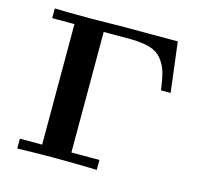

<svg xmlns="http://www.w3.org/2000/svg" viewBox="-100 -790 949 900"><g transform="rotate(15 375.0 -340.0)"><path d="M58 0V-48H166V-633H58V-680Q115 -678 230 -678Q278 -678 319.5 -679Q361 -680 368 -680H655L685 -438H638Q631 -493 621.5 -525Q612 -557 591 -583.5Q570 -610 534 -621Q498 -632 442 -633H308V-48H444V0Q340 -3 236 -3Q138 -3 58 0Z"/></g></svg>

Font: CMU Serif
Style: Bold
Weight: 700
Version: Version 0.7.0